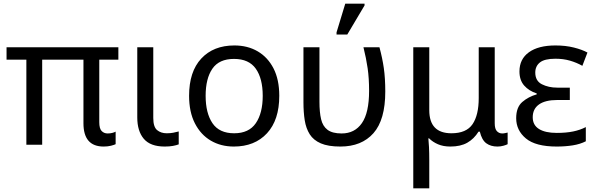

<svg xmlns="http://www.w3.org/2000/svg" viewBox="-20 -796 3284 1056"><path d="M550 10Q439 10 439 -118V-468H212V0H125V-468H16V-536H631V-468H526V-124Q526 -89 539 -75.5Q552 -62 572 -62Q586 -62 597.5 -65Q609 -68 616 -72V-3Q608 1 590.5 5.5Q573 10 550 10Z M886 10Q807 10 771 -32.5Q735 -75 735 -150V-536H823V-147Q823 -98 844 -80.5Q865 -63 897 -63Q917 -63 932.5 -66Q948 -69 963 -73V-2Q950 3 931 6.5Q912 10 886 10Z M1516 -269Q1516 -136 1448.5 -63Q1381 10 1266 10Q1195 10 1139.5 -22.5Q1084 -55 1052 -117.5Q1020 -180 1020 -269Q1020 -402 1087 -474Q1154 -546 1269 -546Q1342 -546 1397.5 -513.5Q1453 -481 1484.5 -419.5Q1516 -358 1516 -269ZM1111 -269Q1111 -174 1148.5 -118.5Q1186 -63 1268 -63Q1349 -63 1387 -118.5Q1425 -174 1425 -269Q1425 -364 1387 -418Q1349 -472 1267 -472Q1185 -472 1148 -418Q1111 -364 1111 -269Z M1852 10Q1785 10 1744.5 -7.5Q1704 -25 1683.5 -57.5Q1663 -90 1656 -134.5Q1649 -179 1649 -233V-536H1737V-236Q1737 -179 1746 -140.5Q1755 -102 1781.5 -82Q1808 -62 1859 -62Q1931 -62 1970.5 -119Q2010 -176 2010 -296Q2010 -366 2002 -421Q1994 -476 1979 -536H2067Q2083 -477 2091 -421.5Q2099 -366 2099 -292Q2099 -137 2034 -63.5Q1969 10 1852 10ZM1831 -606V-618L1879 -776H1985V-766L1890 -606Z M2253 240V-536H2341V-190Q2341 -63 2463 -63Q2545 -63 2579 -113Q2613 -163 2613 -257V-536H2701V-118Q2701 -87 2713 -74.5Q2725 -62 2742 -62Q2750 -62 2759 -64Q2768 -66 2772 -67V-3Q2765 1 2749 5.5Q2733 10 2716 10Q2679 10 2654.5 -8Q2630 -26 2619 -72H2612Q2587 -32 2550 -11Q2513 10 2457 10Q2418 10 2389 -2.5Q2360 -15 2340 -35H2336Q2338 -17 2339.5 13Q2341 43 2341 84V240Z M3042 10Q2926 10 2872.5 -34.5Q2819 -79 2819 -146Q2819 -206 2852.5 -235Q2886 -264 2932 -277V-282Q2889 -296 2863 -325.5Q2837 -355 2837 -403Q2837 -471 2889 -508.5Q2941 -546 3035 -546Q3091 -546 3136.5 -534.5Q3182 -523 3211 -507L3183 -434Q3151 -452 3114.5 -462.5Q3078 -473 3035 -473Q2975 -473 2949.5 -452.5Q2924 -432 2924 -397Q2924 -351 2960.5 -332.5Q2997 -314 3045 -314H3114V-246H3045Q2979 -246 2944.5 -221.5Q2910 -197 2910 -151Q2910 -108 2944.5 -86.5Q2979 -65 3042 -65Q3094 -65 3132.5 -73Q3171 -81 3202 -97V-19Q3171 -3 3130 3.5Q3089 10 3042 10Z"/></svg>

Font: Noto Sans Historical
Style: Regular
Weight: 400
Designer: Monotype Design Team
Foundry: Monotype Imaging Inc.
Version: Version 2.013; ttfautohint (v1.8.4.7-5d5b)